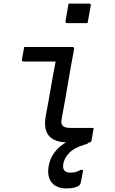

<svg xmlns="http://www.w3.org/2000/svg" viewBox="-20 -794 640 1070"><path d="M115 -532Q160 -532 204.5 -532Q249 -532 294 -532Q339 -532 384 -532Q387 -532 389 -531Q391 -530 392.5 -527.5Q394 -525 393 -521Q384 -473 375.5 -426Q367 -379 359 -331Q351 -283 342.5 -235Q334 -187 325 -139Q321 -121 322 -110.5Q323 -100 331 -92Q337 -86 347.5 -83.5Q358 -81 376 -81Q402 -81 431.5 -81Q461 -81 486 -81H502Q499 -63 496 -46Q493 -29 490 -11Q489 -5 485.5 -2.5Q482 0 477 0Q471 0 452 0Q433 0 408.5 0Q384 0 363 0Q320 0 292.5 -10.5Q265 -21 250.5 -40Q236 -59 232.5 -85Q229 -111 234 -142Q242 -182 248.5 -220.5Q255 -259 262 -297.5Q269 -336 275.5 -374.5Q282 -413 290 -451H272Q245 -451 218.5 -451Q192 -451 165 -451Q138 -451 111 -451Q107 -451 104 -454Q101 -457 102 -462Q105 -479 108.5 -497Q112 -515 115 -532ZM444 -26Q450 -26 457.5 -19.5Q465 -13 474 1Q472 4 467.5 6.5Q463 9 452 12Q393 29 364.5 59.5Q336 90 332 124Q330 147 340 157.5Q350 168 372 168Q390 168 402.5 164.5Q415 161 428 153H443Q442 159 440.5 169Q439 179 436.5 192Q434 205 430 224Q428 239 406.5 247.5Q385 256 351 256Q297 256 270 225.5Q243 195 250 139Q256 92 284 55Q312 18 354 -3.5Q396 -25 444 -26ZM362 -774Q376 -774 390.5 -774Q405 -774 419.5 -774Q434 -774 448.5 -774Q463 -774 477 -774Q482 -774 484.5 -771Q487 -768 486 -763L468 -665Q454 -665 440 -665Q426 -665 411 -665Q396 -665 382 -665Q368 -665 354 -665Q349 -665 346.5 -668Q344 -671 345 -676Z"/></svg>

Font: RecMonoLinear Nerd Font Mono
Style: Italic
Weight: 400
Italic angle: -10°
Monospace: yes
Version: Version 1.085; ttfautohint (v1.8.4.7-5d5b);Nerd Fonts 3.2.1